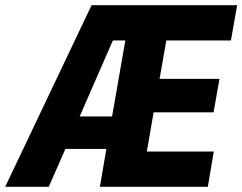

<svg xmlns="http://www.w3.org/2000/svg" viewBox="-70 -720 934 740"><path d="M-50 0H118L182 -146H340L315 0H731L754 -136H496L522 -287H753L776 -416H545L571 -564H820L844 -700H283ZM237 -271 365 -564H413L362 -271Z"/></svg>

Font: Fixel Text 20240404
Style: Bold Italic
Weight: 700
Width: 4
Italic angle: -10°
Designer: AlfaBravo + MacPaw
Foundry: Kyrylo Tkachov, Marchela Mozhyna, Serhii Makarenko, Maria Weinstein, Zakhar Kryvoshyya
Version: Version 1.211;Glyphs 3.2 (3225)